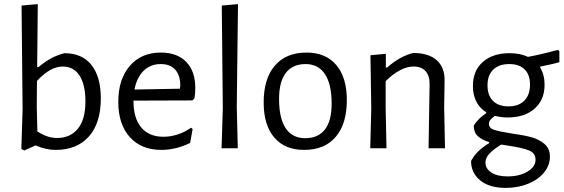

<svg xmlns="http://www.w3.org/2000/svg" viewBox="-20 -722 2746 935"><path d="M471 -243Q471 -123 413 -57.5Q355 8 251 8Q203 8 153 -14L98 11L84 3L90 -192L85 -695L164 -702L161 -395H167Q201 -423 229 -438Q257 -453 293 -463Q380 -463 425.5 -405.5Q471 -348 471 -243ZM396 -228Q396 -309 367.5 -353.5Q339 -398 286 -398Q255 -398 224.5 -381Q194 -364 160 -328L159 -201L162 -82Q210 -50 258 -50Q322 -50 359 -95Q396 -140 396 -228Z M630 -232V-230Q630 -146 668 -101Q706 -56 776 -56Q811 -56 846 -67.5Q881 -79 910 -100L918 -94L906 -26Q836 8 766 8Q668 8 612 -54.5Q556 -117 556 -226Q556 -336 612 -401Q668 -466 763 -466Q843 -466 887 -420.5Q931 -375 931 -294Q931 -267 927 -243L917 -233ZM635 -286 856 -290 858 -304Q858 -355 833.5 -382.5Q809 -410 763 -410Q713 -410 679.5 -377.5Q646 -345 635 -286Z M1133 -201 1138 0H1059L1065 -195L1060 -695L1139 -702Z M1669 -235Q1669 -119 1615 -55.5Q1561 8 1461 8Q1367 8 1315.5 -52.5Q1264 -113 1264 -223Q1264 -339 1318.5 -402.5Q1373 -466 1473 -466Q1566 -466 1617.5 -405.5Q1669 -345 1669 -235ZM1339 -241Q1339 -145 1371.5 -97Q1404 -49 1466 -49Q1529 -49 1562 -91Q1595 -133 1595 -217Q1595 -312 1562.5 -361Q1530 -410 1468 -410Q1405 -410 1372 -367Q1339 -324 1339 -241Z M2072 -311Q2073 -352 2053 -375Q2033 -398 1994 -398Q1931 -398 1858 -327V-201L1862 0H1783L1788 -194L1784 -453L1859 -460V-393H1865Q1927 -448 1992 -464Q2067 -464 2106.5 -429Q2146 -394 2145 -329L2143 -199L2147 0H2067Z M2612 -398 2610 -394Q2632 -359 2632 -309Q2632 -236 2583.5 -193Q2535 -150 2452 -150Q2419 -150 2390 -158Q2373 -145 2367 -137Q2361 -129 2361 -119Q2361 -98 2387 -89.5Q2413 -81 2472 -72Q2530 -64 2567 -54Q2604 -44 2631 -21.5Q2658 1 2658 41Q2658 83 2629.5 118Q2601 153 2551.5 173Q2502 193 2443 193Q2363 193 2318.5 156.5Q2274 120 2274 62Q2298 14 2362 -25V-30Q2326 -41 2306.5 -59.5Q2287 -78 2287 -110Q2308 -145 2348 -171V-175Q2316 -195 2299.5 -227.5Q2283 -260 2283 -303Q2283 -378 2331.5 -420.5Q2380 -463 2461 -463Q2514 -463 2551 -445Q2620 -458 2696 -479L2704 -473V-419Q2673 -410 2612 -398ZM2561 -310Q2561 -358 2535 -384Q2509 -410 2460 -410Q2410 -410 2382 -383Q2354 -356 2354 -306Q2354 -258 2380.5 -231Q2407 -204 2456 -204Q2506 -204 2533.5 -232Q2561 -260 2561 -310ZM2453 -13 2421 -18Q2383 5 2363.5 26Q2344 47 2344 70Q2344 99 2372.5 118Q2401 137 2452 137Q2510 137 2549 113.5Q2588 90 2588 56Q2588 23 2554.5 10Q2521 -3 2453 -13Z"/></svg>

Font: Alegreya Sans
Style: Regular
Weight: 400
Designer: Juan Pablo del Peral
Foundry: Huerta Tipografica
Version: Version 2.008; ttfautohint (v1.6)